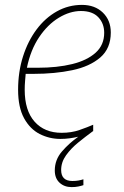

<svg xmlns="http://www.w3.org/2000/svg" viewBox="-20 -558 507 785"><path d="M227 10Q182 10 142.5 -10Q103 -30 78.5 -74.5Q54 -119 54 -191Q54 -264 74 -327Q94 -390 129.5 -437.5Q165 -485 212.5 -511.5Q260 -538 315 -538Q368 -538 400.5 -506.5Q433 -475 433 -425Q433 -360 390 -323Q347 -286 275.5 -271Q204 -256 117 -256H85Q84 -244 82.5 -226.5Q81 -209 81 -191Q81 -106 121.5 -60.5Q162 -15 232 -15Q272 -15 305 -26.5Q338 -38 361 -48V-22Q360 -21 359 -21Q329 1 299.5 25Q270 49 250 77Q230 105 230 137Q230 182 276 182Q290 182 301 180Q312 178 321 175V199Q312 202 300 204.5Q288 207 273 207Q243 207 223.5 189Q204 171 204 139Q204 95 233.5 61Q263 27 300 1Q283 5 264.5 7.5Q246 10 227 10ZM90 -281H134Q214 -281 275 -296Q336 -311 371 -342.5Q406 -374 406 -424Q406 -462 382 -487.5Q358 -513 311 -513Q266 -513 220.5 -485.5Q175 -458 140 -406Q105 -354 90 -281Z"/></svg>

Font: Noto Sans Disp Thin
Style: Italic
Weight: 100
Italic angle: -12°
Designer: Monotype Design Team
Foundry: Monotype Imaging Inc.
Version: Version 2.000;GOOG;noto-source:20170915:90ef993387c0